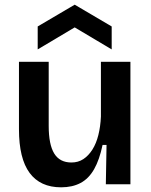

<svg xmlns="http://www.w3.org/2000/svg" viewBox="-20 -787 645 820"><path d="M241 13Q152 13 106.5 -48.5Q61 -110 61 -235V-523H188V-249Q188 -170 211.5 -131.5Q235 -93 285 -93Q314 -93 336 -107.5Q358 -122 374.5 -148Q391 -174 400 -210Q409 -246 411 -289V-523H537V-218V0H432L435 -168H418Q405 -105 382 -64.5Q359 -24 324 -5.5Q289 13 241 13ZM141 -576V-674L299 -767L457 -674V-576L299 -670Z"/></svg>

Font: Bricolage Grotesque 20pt SemiBold
Style: Regular
Weight: 600
Version: Version 1.001;gftools[0.9.33.dev8+g029e19f]